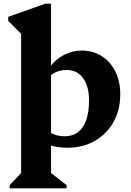

<svg xmlns="http://www.w3.org/2000/svg" viewBox="-20 -785 707 1040"><path d="M32.4 235V217.8L110.4 135.4L94.4 163.4V-638.2L137.4 -559.2L24.6 -671.6V-693.8L225.4 -765H256.4V165.4L241.4 140.8L340.8 217.8V235ZM344.4 15.2Q251 15.2 195.8 -28.2V-120.6Q225.8 -81.6 257.3 -64.2Q288.8 -46.8 329.6 -46.8Q372.6 -46.8 402.1 -69Q431.6 -91.2 446.9 -134.3Q462.2 -177.4 462.2 -240.8Q462.2 -317.8 429.9 -361.9Q397.6 -406 342 -406Q312 -406 287 -396.1Q262 -386.2 241.4 -365.6V-424.4H252.4Q281.6 -464.4 327.3 -487.8Q373 -511.2 421.4 -511.2Q483.8 -511.2 531 -481Q578.2 -450.8 604.8 -397.7Q631.4 -344.6 631.4 -274Q631.4 -189.6 594.7 -124Q558 -58.4 493.3 -21.6Q428.6 15.2 344.4 15.2Z"/></svg>

Font: Platypi Light
Style: Regular
Weight: 300
Designer: David Sargent
Foundry: Bolt Cutter Type
Version: Version 1.200